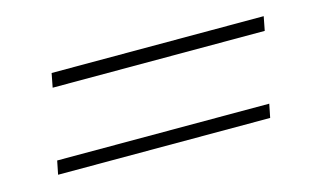

<svg xmlns="http://www.w3.org/2000/svg" viewBox="-42 -511 684 411"><g transform="rotate(-15 300.0 -306.0)"><path d="M553 -382H83L89 -413H559ZM516 -199H46L52 -229H522Z"/></g></svg>

Font: IBM Plex Sans ExtraLight
Style: Italic
Weight: 250
Italic angle: -11.31°
Designer: Mike Abbink, Paul van der Laan, Pieter van Rosmalen
Foundry: Bold Monday
Version: Version 3.201